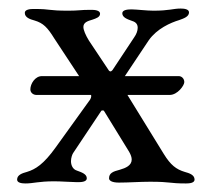

<svg xmlns="http://www.w3.org/2000/svg" viewBox="-20 -425 490 449"><path d="M20 -5C20 3 32 4 40 4C58 4 70 -1 107 -1C123 -1 149 1 160 1C161 1 162 1 163 1C171 1 183 0 183 -8C183 -18 171 -22 160 -26C150 -29 146 -39 146 -48C146 -56 149 -64 151 -67L217 -166C218 -167 222 -167 223 -166L282 -70C286 -63 288 -57 288 -52C288 -38 274 -32 260 -28C244 -24 235 -20 235 -8C235 -3 241 2 258 2C281 2 307 0 331 0C381 0 374 4 415 4C423 4 435 3 435 -5C435 -16 423 -20 412 -23C392 -29 379 -39 363 -65L278 -203H377C395 -203 411 -225 411 -233C411 -241 405 -247 398 -247H272L328 -331C347 -358 379 -372 399 -378C410 -382 422 -386 422 -396C422 -404 410 -405 402 -405C385 -405 376 -400 339 -400C323 -400 299 -403 289 -403C288 -403 287 -403 286 -403C279 -403 266 -402 266 -394C266 -384 278 -380 289 -376C299 -373 302 -367 302 -360C302 -353 299 -345 294 -338L243 -261C241 -259 240 -258 238 -258C237 -258 235 -259 234 -261L188 -330C180 -343 175 -355 175 -362C175 -373 186 -376 196 -379C205 -382 214 -385 214 -393C214 -401 201 -402 194 -402C193 -402 192 -402 191 -402C168 -402 164 -400 140 -400C91 -400 100 -404 61 -404C60 -404 59 -404 58 -404C51 -404 38 -403 38 -395C38 -384 50 -380 61 -377C81 -371 91 -361 107 -335L165 -247H78C62 -247 51 -229 51 -216C51 -208 58 -203 65 -203H193C194 -199 193 -194 187 -187L110 -80C82 -41 63 -29 43 -23C32 -20 20 -16 20 -5Z"/></svg>

Font: EB Garamond
Style: Regular
Weight: 400
Designer: Georg Duffner and Octavio Pardo
Foundry: Georg Duffner
Version: Version 1.000;PS 001.000;hotconv 1.0.88;makeotf.lib2.5.64775